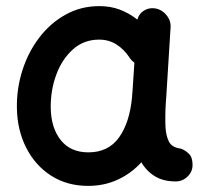

<svg xmlns="http://www.w3.org/2000/svg" viewBox="-20 -564 679 632"><path d="M558.1 33.2Q518.1 33.2 490.2 16.4Q462.4 -0.5 445.3 -29.8Q412.1 6.8 367.7 27.3Q323.2 47.9 270 47.9Q200.7 47.9 148.2 14.2Q95.7 -19.5 66.2 -77.9Q36.6 -136.2 35.6 -209Q34.7 -273.4 54 -333.3Q73.2 -393.1 109.6 -440.7Q146 -488.3 196.3 -516.1Q246.6 -543.9 307.1 -543.9Q343.3 -543.9 374 -532.5Q404.8 -521 432.1 -499.5Q437 -518.1 453.1 -528.6Q469.2 -539.1 489.3 -536.6Q512.2 -533.2 527.6 -514.6Q543 -496.1 541.5 -474.1L527.3 -245.6Q526.9 -236.3 525.9 -227.1Q524.4 -206.5 524.2 -182.6Q523.9 -158.7 524.9 -143.6Q526.4 -117.7 535.9 -98.1Q545.4 -78.6 575.2 -74.7Q589.4 -69.8 601.6 -58.1Q613.8 -46.4 613.8 -22Q614.3 0.5 597.7 16.8Q581.1 33.2 558.1 33.2ZM271 -62.5Q336.4 -62.5 371.6 -111.3Q406.7 -160.2 414.6 -243.7Q415 -247.6 415 -251Q415 -253.9 415.5 -256.3Q416 -258.8 416 -261.2L422.4 -357.9Q411.6 -365.2 405.3 -376Q387.7 -402.3 362.8 -418Q337.9 -433.6 306.2 -433.6Q255.9 -433.6 219.7 -401.1Q183.6 -368.7 164.8 -316.9Q146 -265.1 147 -207.5Q148.4 -142.1 180.4 -102.3Q212.4 -62.5 271 -62.5Z"/></svg>

Font: Mikhak SemiBold
Style: Regular
Weight: 600
Designer: Amin Abedi
Version: Version 3.3